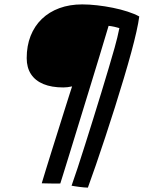

<svg xmlns="http://www.w3.org/2000/svg" viewBox="-20 -677 653 873"><path d="M379.6 176.1Q372.4 176.1 361.7 175.1Q351.1 174.1 340.1 172.7Q329.2 171.2 320 169.8Q310.8 168.4 305.4 167.4Q317.1 134.6 332.9 86.7Q348.6 38.8 366.7 -18.4Q384.8 -75.6 403.8 -136.5Q422.8 -197.4 440.9 -256.7Q459.1 -315.9 474.5 -368.3Q489.9 -420.7 501.2 -460.1Q508 -484.1 513.4 -506.6Q518.8 -529.1 522.8 -549.2Q514.1 -552.1 500.5 -555.1Q486.9 -558.1 473.8 -559.5Q454.8 -495.3 431.4 -418.6Q407.9 -341.9 383.6 -262.4Q359.2 -182.9 336.6 -109.3Q314 -35.7 295.8 23.5Q277.6 82.6 266.4 118.4Q255.2 154.2 254.2 157.3Q246.6 157.6 234.1 157.6Q221.7 157.6 208.6 157.3Q195.5 157.1 184.9 156.8Q174.3 156.6 169.8 156.4Q176.9 132.4 188.9 93.5Q200.9 54.6 215.5 8Q230.2 -38.6 245.1 -86.1Q259.9 -133.5 273 -175.1Q286.1 -216.7 295.4 -245.9Q304.8 -275.2 307.8 -284.2Q286.5 -279.4 267.8 -279.4Q214.6 -279.4 177.4 -294.8Q140.2 -310.2 120.8 -340Q101.4 -369.8 101.4 -412.7Q101.4 -468.6 119.2 -513.7Q137 -558.8 170.2 -590.8Q203.5 -622.8 250 -639.9Q296.6 -657 353.7 -657Q385.3 -657 421.4 -652.9Q457.4 -648.9 493.3 -641.6Q529.1 -634.4 560.4 -624.2Q591.7 -614.1 613.2 -602.1Q609.6 -574.1 600.2 -532.2Q590.8 -490.3 577.1 -439.9Q562.8 -387.2 543.5 -322.6Q524.2 -258.1 502.5 -189.1Q480.8 -120.2 458.6 -53.2Q436.4 13.9 416.1 73Q395.7 132.2 379.6 176.1Z"/></svg>

Font: Grandstander Thin
Style: Italic
Weight: 100
Italic angle: -15°
Designer: Tyler Finck
Foundry: Etcetera Type Co
Version: Version 1.200